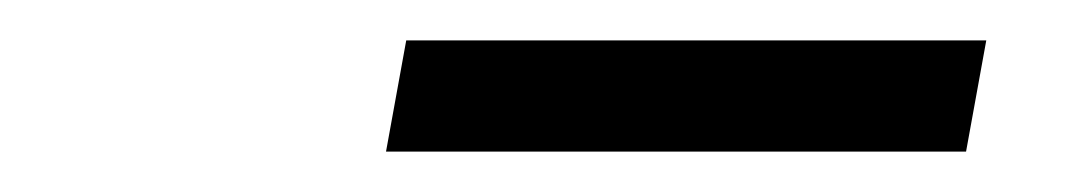

<svg xmlns="http://www.w3.org/2000/svg" viewBox="-20 -694 540 95"><path d="M468 -674 458 -619H171L181 -674Z"/></svg>

Font: Inria Serif
Style: Bold Italic
Weight: 700
Italic angle: -10°
Designer: Black Foundry Team
Foundry: Black Foundry
Version: Version 1.000; ttfautohint (v1.8.3)